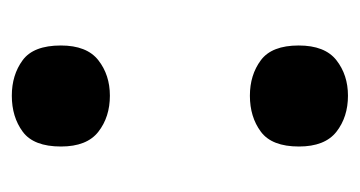

<svg xmlns="http://www.w3.org/2000/svg" viewBox="-162 -434 609 325"><g transform="rotate(-90 142.5 -271.5)"><path d="M57 -70Q57 -115.8 82 -134.4Q107 -153 143 -153Q178.1 -153 203 -134.5Q228 -116 228 -70.4Q228 -26 203 -6.5Q178.1 13 143 13Q107 13 82 -6.5Q57 -26.1 57 -70ZM57 -472.8Q57 -519 82 -537.5Q107 -556 143 -556Q178.1 -556 203 -537.7Q228 -519.4 228 -473Q228 -429 203 -409.5Q178.1 -390 143 -390Q107 -390 82 -409.5Q57 -428.9 57 -472.8Z"/></g></svg>

Font: Noto Sans Canadian Aboriginal
Style: Regular
Weight: 400
Designer: Monotype Design Team, Typotheque's Kevin King
Foundry: Monotype Imaging Inc.
Version: Version 2.002